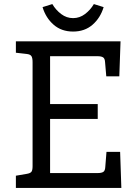

<svg xmlns="http://www.w3.org/2000/svg" viewBox="-20 -923 660 943"><path d="M576 0H58V-60L111 -69Q129 -72 134.5 -79.5Q140 -87 140 -107V-618Q140 -638 134.5 -647Q129 -656 111 -658L58 -664V-720H572L566 -548H502L496 -618Q495 -636 486 -641.5Q477 -647 458 -647H226V-412H460V-339H226V-73H459Q478 -73 487 -78.5Q496 -84 497 -102L503 -177H570ZM441 -903 489 -888Q473 -835 434.5 -801.5Q396 -768 339 -768Q282 -768 243.5 -801.5Q205 -835 189 -888L237 -903Q254 -874 280.5 -854Q307 -834 339 -834Q371 -834 397.5 -854Q424 -874 441 -903Z"/></svg>

Font: Enriqueta
Style: Regular
Weight: 400
Designer: Viviana Monsalve, Gustavo Ibarra
Foundry: Viviana Monsalve, Gustavo Ibarra
Version: Version 1.002